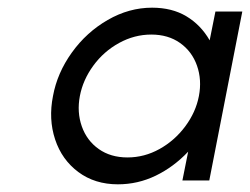

<svg xmlns="http://www.w3.org/2000/svg" viewBox="-20 -470 651 500"><path d="M118 -220Q129 -280 167 -333Q205 -386 260.5 -418Q316 -450 376 -450Q428 -450 465.5 -427.5Q503 -405 526 -365L541 -440H611L525 0H455L470 -75Q432 -35 385.5 -12.5Q339 10 287 10Q227 10 184 -22Q141 -54 123.5 -107Q106 -160 118 -220ZM498 -220Q506 -262 493 -299Q480 -336 449 -358Q418 -380 374 -380Q330 -380 290 -358Q250 -336 223 -299Q196 -262 188 -220Q180 -178 193 -141Q206 -104 237 -82Q268 -60 312 -60Q356 -60 395.5 -82Q435 -104 462.5 -141Q490 -178 498 -220Z"/></svg>

Font: Teachers[wght] Italic
Style: Regular
Weight: 400
Designer: Alfredo Marco Pradil & Chank Diesel
Version: Version 1.000;Glyphs 3.1.2 (3151)